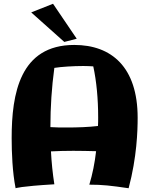

<svg xmlns="http://www.w3.org/2000/svg" viewBox="-20 -971 793 1021"><path d="M664 30C708 -135 712 -277 712 -345C712 -614 573 -732 375 -732C86 -732 42 -473 42 -237C42 -161 46 -55 63 30C63 30 84 20 269 9C260 -49 254 -108 251 -166C289 -168 329 -169 370 -169C410 -169 452 -168 491 -167C484 -105 472 -45 455 11C526 11 568 16 664 30ZM336 -293C306 -293 276 -293 248 -295C248 -402 255 -507 269 -610C306 -616 370 -620 423 -620C443 -620 461 -619 476 -618C493 -540 502 -446 502 -347C502 -331 502 -316 501 -301C450 -295 392 -293 336 -293ZM146 -905 322 -748 388 -765 262 -951Z"/></svg>

Font: Galindo
Style: Regular
Weight: 400
Designer: Astigmatic (AOETI)
Foundry: Astigmatic (AOETI)
Version: Version 1.000